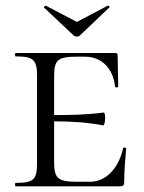

<svg xmlns="http://www.w3.org/2000/svg" viewBox="-20 -654 504 674"><path d="M135 -627 238 -530C244 -524 255 -524 261 -530L363 -627C367 -630 361 -636 358 -634L250 -577L141 -634C139 -635 132 -629 135 -627ZM412 -133C397 -64 352 -16 297 -16H249C182 -16 170 -29 170 -85V-228C228 -228 282 -225 342 -214C350 -213 352 -260 344 -259C283 -251 228 -250 170 -250V-386C170 -443 182 -455 249 -455H278C337 -455 377 -414 384 -350C384 -346 395 -346 395 -350C395 -375 393 -427 393 -460C393 -465 391 -468 384 -468H35C32 -468 32 -456 35 -456C98 -456 110 -444 110 -387V-81C110 -23 98 -12 35 -12C32 -12 32 0 35 0H401C413 0 416 -4 416 -15C416 -53 420 -102 423 -133C423 -137 412 -137 412 -133Z"/></svg>

Font: Cormorant SC
Style: Regular
Weight: 400
Designer: Christian Thalmann (Catharsis Fonts)
Version: Version 1.000;PS 001.000;hotconv 1.0.70;makeotf.lib2.5.58329